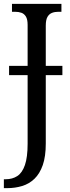

<svg xmlns="http://www.w3.org/2000/svg" viewBox="-28 -734 362 994"><path d="M19 -345V-393H295V-345ZM-8 240V194H1Q36 194 61.5 177.5Q87 161 101 120.5Q115 80 115 10V-605Q115 -634 106 -648.5Q97 -663 82.5 -668Q68 -673 50 -673H34V-714H290V-673H274Q256 -673 241.5 -667.5Q227 -662 218 -647Q209 -632 209 -601V9Q209 76 193.5 120.5Q178 165 150.5 191.5Q123 218 86.5 229Q50 240 10 240Z"/></svg>

Font: Noto Serif Condensed
Style: Regular
Weight: 400
Width: 3
Designer: Monotype Design Team
Foundry: Monotype Imaging Inc.
Version: Version 2.015